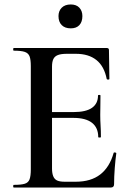

<svg xmlns="http://www.w3.org/2000/svg" viewBox="-20 -840 587 860"><path d="M476 0H42Q39 0 39 -6Q39 -12 42 -12Q75 -12 91 -17Q107 -22 112.5 -37Q118 -52 118 -81V-544Q118 -573 112.5 -587.5Q107 -602 91 -607.5Q75 -613 42 -613Q39 -613 39 -619Q39 -625 42 -625H458Q468 -625 468 -616L470 -486Q470 -484 465 -483.5Q460 -483 458 -486Q447 -543 412 -571Q377 -599 320 -599H279Q254 -599 239.5 -593.5Q225 -588 219 -575.5Q213 -563 213 -542V-85Q213 -64 218.5 -50.5Q224 -37 236 -31.5Q248 -26 270 -26H319Q387 -26 429 -58.5Q471 -91 489 -155Q490 -158 495.5 -157Q501 -156 501 -154Q497 -126 494 -87Q491 -48 491 -15Q491 0 476 0ZM420 -226Q420 -268 392 -290Q364 -312 308 -312H168V-338H309Q365 -338 392 -357Q419 -376 419 -412Q419 -415 424.5 -415Q430 -415 430 -412Q430 -380 429.5 -362Q429 -344 429 -325Q429 -301 430.5 -277.5Q432 -254 432 -226Q432 -224 426 -224Q420 -224 420 -226ZM297 -713Q271 -713 256.5 -727.5Q242 -742 242 -768Q242 -791 256.5 -805.5Q271 -820 297 -820Q322 -820 335.5 -805.5Q349 -791 349 -768Q349 -742 335.5 -727.5Q322 -713 297 -713Z"/></svg>

Font: Cormorant SemiBold
Style: Regular
Weight: 600
Designer: Christian Thalmann (Catharsis Fonts)
Foundry: Catharsis Fonts
Version: Version 4.000